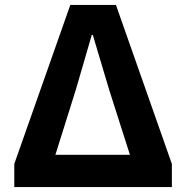

<svg xmlns="http://www.w3.org/2000/svg" viewBox="-20 -762 758 782"><path d="M266.4 -742H452.2L680 -94.4V0H38.2V-94.4ZM424.6 -396.4 358 -619.8H353.8L288.8 -396.4L205.6 -131.4H509.2Z"/></svg>

Font: 寒蝉端黑体 Light
Style: Regular
Weight: 300
Designer: ChillDuanSans {Warren2060}; 
Source Han Sans {Ryoko NISHIZUKA 西塚涼子 (kana, bopomofo & ideographs); Paul D. Hunt (Latin, G
Foundry: ChillType&Adobe
Version: Version 1.300;Glyphs 3.3 (3306)